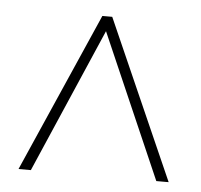

<svg xmlns="http://www.w3.org/2000/svg" viewBox="-38 -758 486 465"><g transform="rotate(5 205.5 -525.5)"><path d="M217 -719H193L23 -332H53L205 -683L358 -332H388Z"/></g></svg>

Font: Noto Sans Oriya ExtCond Thin
Style: Regular
Weight: 100
Width: 2
Designer: Amélie Bonet and Sol Matas
Foundry: Google LLC
Version: Version 2.006